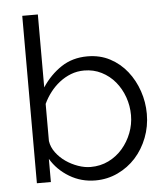

<svg xmlns="http://www.w3.org/2000/svg" viewBox="-53 -777 722 834"><g transform="rotate(-5 308.5 -360.0)"><path d="M330 10Q268 10 216.5 -21Q165 -52 136 -101V0H75V-730H143V-412Q178 -465 227 -497.5Q276 -530 341 -530Q396 -530 439.5 -507Q483 -484 513.5 -445.5Q544 -407 560.5 -358.5Q577 -310 577 -259Q577 -204 558 -155Q539 -106 506 -69.5Q473 -33 427.5 -11.5Q382 10 330 10ZM314 -50Q357 -50 392.5 -67.5Q428 -85 453.5 -114.5Q479 -144 493.5 -181.5Q508 -219 508 -259Q508 -300 494.5 -338Q481 -376 456.5 -405.5Q432 -435 397.5 -452.5Q363 -470 322 -470Q291 -470 264 -459.5Q237 -449 214 -431Q191 -413 173 -389.5Q155 -366 143 -340V-178Q147 -151 164.5 -127.5Q182 -104 206.5 -87Q231 -70 259.5 -60Q288 -50 314 -50Z"/></g></svg>

Font: Oxford Sans
Style: Regular
Weight: 400
Designer: Matt McInerney, Pablo Impallari, Rodrigo Fuenzalida
Foundry: Matt McInerney, Pablo Impallari, Rodrigo Fuenzalida
Version: Version 3.000g; ttfautohint (v1.5) -l 8 -r 28 -G 28 -x 14 -D